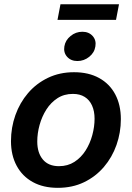

<svg xmlns="http://www.w3.org/2000/svg" viewBox="-20 -882 627 913"><path d="M254.9 11.2Q185.5 11.2 135.7 -16.4Q85.9 -43.9 59.1 -94Q32.2 -144 32.2 -210.9Q32.2 -275.4 53.2 -334.5Q74.2 -393.6 113.5 -439.5Q152.8 -485.4 208.3 -512Q263.7 -538.6 332 -538.6Q401.4 -538.6 451.4 -511Q501.5 -483.4 528.1 -433.1Q554.7 -382.8 554.7 -315.4Q554.7 -251.5 533.9 -192.6Q513.2 -133.8 473.9 -87.9Q434.6 -42 379.4 -15.4Q324.2 11.2 254.9 11.2ZM260.3 -91.8Q302.2 -91.8 334 -112.3Q365.7 -132.8 387 -166.3Q408.2 -199.7 418.9 -239.5Q429.7 -279.3 429.7 -317.4Q429.7 -353.5 417.7 -380.1Q405.8 -406.7 382.8 -421.1Q359.9 -435.5 326.7 -435.5Q284.7 -435.5 253.2 -415Q221.7 -394.5 200.4 -361.1Q179.2 -327.6 168.2 -287.8Q157.2 -248 157.2 -209Q157.2 -155.3 183.8 -123.5Q210.4 -91.8 260.3 -91.8ZM348.1 -591.8Q317.4 -591.8 299.3 -611.8Q281.2 -631.8 286.1 -661.6Q291 -690.9 315.7 -710.9Q340.3 -731 371.6 -731Q402.3 -731 420.4 -710.9Q438.5 -690.9 433.6 -661.6Q429.2 -631.8 404.3 -611.8Q379.4 -591.8 348.1 -591.8ZM545.9 -861.8 531.7 -787.6H253.4L267.6 -861.8Z"/></svg>

Font: Inter 24pt SemiBold
Style: Italic
Weight: 600
Italic angle: -9.3988°
Designer: Rasmus Andersson
Foundry: rsms
Version: Version 4.001;git-66647c0bb